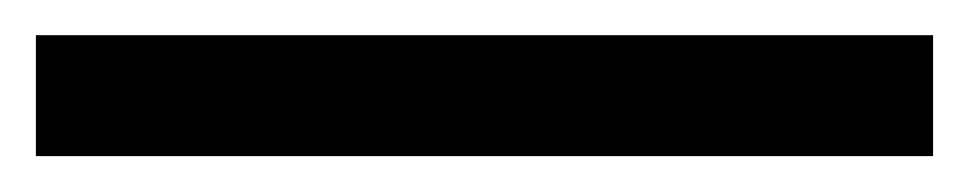

<svg xmlns="http://www.w3.org/2000/svg" viewBox="-20 12 540 107"><path d="M0 99V31.6H500V99Z"/></svg>

Font: MuseoModerno Thin
Style: Regular
Weight: 100
Designer: Pablo Cosgaya, Héctor Gatti, Marcela Romero, and the Authors of The MuseoModerno Project.
Foundry: Omnibus-Type Team
Version: Version 1.003